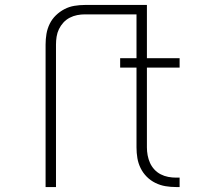

<svg xmlns="http://www.w3.org/2000/svg" viewBox="-20 -755 840 775"><path d="M164 0V-575Q164 -597 167.5 -618Q171 -639 180.5 -658.5Q190 -678 205.5 -693Q221 -708 240 -718Q259 -728 280.5 -731.5Q302 -735 323 -735H573V-520H705V-482H573V-160Q573 -144 576 -128Q579 -112 585.5 -97.5Q592 -83 603 -71Q614 -59 628.5 -51.5Q643 -44 659 -41Q675 -38 691 -38H705V0H691Q669 0 648 -3.5Q627 -7 607.5 -16.5Q588 -26 572.5 -41.5Q557 -57 547.5 -76.5Q538 -96 534.5 -117Q531 -138 531 -160V-482H465V-520H531V-697H323Q307 -697 291.5 -694Q276 -691 261.5 -683.5Q247 -676 236 -664Q225 -652 218 -637.5Q211 -623 208.5 -607Q206 -591 206 -575V0Z"/></svg>

Font: Iosevka Aile Extralight
Style: Regular
Weight: 200
Designer: Belleve Invis
Foundry: Belleve Invis
Version: Version 31.1.0; ttfautohint (v1.8.4)